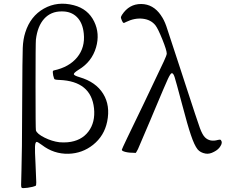

<svg xmlns="http://www.w3.org/2000/svg" viewBox="-20 -809 1205 1026"><path d="M170.9 183.6Q173.8 181.6 173.8 165Q173.8 148.4 169.9 68.4Q166 -3.9 167 -24.4Q168 -49.8 175.8 -50.8Q181.6 -50.8 204.1 -34.2Q267.6 14.6 345.7 12.7Q419.9 10.7 477.5 -35.2Q537.1 -83 552.7 -159.2Q570.3 -245.1 531.2 -308.1Q492.2 -371.1 405.3 -396.5Q375 -405.3 374.5 -412.6Q374 -419.9 400.4 -436.5Q470.7 -478.5 493.2 -555.7Q514.6 -628.9 483.4 -693.4Q450.2 -761.7 374 -781.2Q287.1 -803.7 214.8 -763.2Q142.6 -722.7 115.2 -635.7Q103.5 -599.6 101.6 -553.2Q99.6 -506.8 98.6 -267.6Q97.7 22.5 94.7 102.5Q92.8 168 92.8 179.2Q92.8 190.4 95.7 194.3Q99.6 198.2 127.9 194.3Q156.2 190.4 170.9 183.6ZM297.9 -48.8Q257.8 -53.7 217.8 -73.7Q177.7 -93.8 171.9 -112.3Q169.9 -120.1 169.9 -349.6Q169.9 -579.1 171.9 -597.7Q180.7 -669.9 216.3 -709Q252 -748 308.6 -748Q359.4 -749 390.6 -718.3Q421.9 -687.5 427.7 -629.9Q435.5 -555.7 392.6 -502.9Q349.6 -450.2 267.6 -432.6Q262.7 -431.6 262.2 -426.8Q261.7 -421.9 264.6 -404.3Q264.6 -403.3 265.6 -401.4Q268.6 -387.7 272 -385.3Q275.4 -382.8 294.9 -381.8Q296.9 -381.8 297.9 -381.8Q466.8 -375 482.4 -230.5Q490.2 -155.3 452.1 -105.5Q414.1 -55.7 341.8 -48.8Q321.3 -46.9 297.9 -48.8Z M1124 2Q1147.5 -9.8 1158.2 -28.3Q1170.9 -47.9 1160.2 -60.5Q1157.2 -64.5 1145.5 -61.5Q1101.6 -48.8 1075.2 -75.2Q1061.5 -88.9 1048.3 -124.5Q1035.2 -160.2 970.7 -358.4Q961.9 -385.7 957 -400.4Q951.2 -417 941.4 -448.2Q880.9 -634.8 868.7 -669.4Q856.4 -704.1 840.8 -725.6L839.8 -727.5Q798.8 -787.1 734.4 -787.6Q669.9 -788.1 631.8 -729.5Q626 -719.7 626 -715.8Q626 -711.9 631.8 -698.2Q636.7 -687.5 640.1 -686.5Q643.6 -685.5 653.3 -691.4Q699.2 -713.9 742.7 -709Q786.1 -704.1 810.5 -673.8Q824.2 -656.2 847.7 -598.1Q871.1 -540 871.1 -522.5Q871.1 -514.6 855.5 -481Q839.8 -447.3 749 -256.8Q630.9 -13.7 630.9 -8.8Q630.9 -2 650.4 2.9Q669.9 7.8 700.2 7.8Q701.2 7.8 702.1 8.8Q707 9.8 717.3 -12.2Q727.5 -34.2 784.2 -168.9Q796.9 -200.2 804.7 -217.8Q863.3 -357.4 877.4 -387.7Q891.6 -418 898.4 -418Q906.2 -418 913.1 -397Q919.9 -376 952.1 -254.9Q983.4 -135.7 1000 -87.9Q1018.6 -32.2 1036.1 -10.7Q1050.8 6.8 1078.1 11.7Q1099.6 15.6 1124 2Z"/></svg>

Font: Bpmf GenWan Min R
Style: R
Weight: 400
Foundry: But Ko
Version: Version 1.320